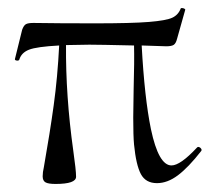

<svg xmlns="http://www.w3.org/2000/svg" viewBox="-20 -446 521 477"><path d="M472 -81Q476 -81 479 -77.5Q482 -74 480 -71Q448 -30 422 -10.5Q396 9 370 9Q342 9 330 -13.5Q318 -36 313 -87Q311 -108 311 -154L312 -224Q314 -294 313 -333Q227 -335 202 -335L144 -334Q143 -208 162 -72Q169 -23 169 -7Q169 11 118 11Q100 11 93 7Q86 3 86 -8Q86 -18 89 -31Q104 -116 113.5 -185Q123 -254 127 -333Q71 -330 52 -322.5Q33 -315 28 -298Q27 -295 22 -295.5Q17 -296 17 -299L35 -372Q39 -383 44.5 -386Q50 -389 63 -389Q124 -388 216 -388Q307 -388 350 -391.5Q393 -395 408 -402Q423 -409 429 -425Q429 -426 432 -426Q435 -426 438 -424.5Q441 -423 440 -421L420 -350Q417 -338 411.5 -334.5Q406 -331 393 -331L332 -333Q339 -203 355 -125Q374 -35 406 -35Q428 -35 469 -79Q471 -81 472 -81Z"/></svg>

Font: Cormorant Upright
Style: Regular
Weight: 400
Designer: Christian Thalmann (Catharsis Fonts)
Foundry: Catharsis Fonts
Version: Version 3.302